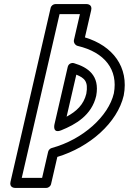

<svg xmlns="http://www.w3.org/2000/svg" viewBox="-20 -905 637 950"><path d="M456.2 -431.9C474.5 -531.8 414.6 -571.9 346.7 -592.2C334.3 -595.9 318.9 -590 315.1 -573.9L249.4 -289.3C249.4 -289.3 237.9 -242.1 283.2 -260.5C353.8 -289.1 433.6 -334.1 456 -430.7C456 -431.1 456.2 -431.6 456.2 -431.9ZM407.1 -441.4C394.3 -387.3 358.2 -353.7 309.6 -327.7L357.6 -535.6C398.1 -519.2 417.9 -502.1 407.1 -441.4ZM188.4 -25H87.7L274.7 -835H375.4L346 -707.7C342.8 -693.8 352.7 -680.6 364.7 -677.7C497.8 -646.4 565.3 -560.3 543.3 -443C516.9 -330.2 390.6 -214.7 236 -172.7C227 -170.2 220.1 -162.2 218.2 -154.2ZM208.3 25C219.1 25 230 17.2 232.7 5.6L263.7 -128.6C424 -177 561.1 -297.9 592.2 -432.7C619.1 -573.5 537.5 -678.8 400.2 -720L431.2 -854.4C437.8 -883 413 -885 406.9 -885H254.9C244.1 -885 233.2 -877.2 230.5 -865.6L32 -5.6C25.3 23 50.2 25 56.3 25Z"/></svg>

Font: Stormning Aesir
Style: Bold
Weight: 400
Designer: Robert Jablonski, Mew Too
Foundry: Cannot Into Space Fonts
Version: Version 0.90